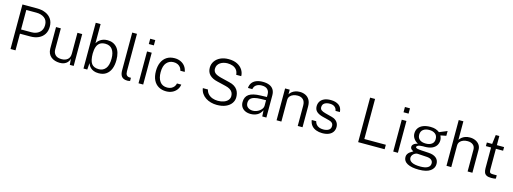

<svg xmlns="http://www.w3.org/2000/svg" viewBox="-6 -1792 8046 3011"><g transform="rotate(15 4017.0 -286.0)"><path d="M99.5 0V-723H338Q415 -723 475.2 -697.2Q535.5 -671.5 569.8 -621.2Q604 -571 604 -497Q604 -424.5 571.5 -373.8Q539 -323 481.8 -296.5Q424.5 -270 349 -270H180.5V0ZM180 -338.5H347.5Q427 -338.5 476.8 -382Q526.5 -425.5 526.5 -501.5Q526.5 -578.5 475.5 -617Q424.5 -655.5 342 -655.5H180Z M898.5 10Q857 9.5 821 -1.8Q785 -13 757.8 -35.2Q730.5 -57.5 715.2 -90.8Q700 -124 700 -168V-517H778V-175Q778 -120.5 811 -86.8Q844 -53 912.5 -53Q973.5 -53 1010.5 -84.8Q1047.5 -116.5 1047.5 -181V-517H1125V0H1062L1054 -98Q1045 -61 1022.8 -37Q1000.5 -13 968.8 -1.2Q937 10.5 898.5 10Z M1531 10Q1483.5 10 1451.2 -2.8Q1419 -15.5 1399 -34.5Q1379 -53.5 1368.5 -73Q1358 -92.5 1353.5 -106L1345.5 0H1284V-743H1363V-432Q1368.5 -443.5 1381.5 -459.5Q1394.5 -475.5 1415.5 -491Q1436.5 -506.5 1466.5 -516.8Q1496.5 -527 1536 -527Q1633 -527 1691 -460Q1749 -393 1749 -260.5Q1749 -179 1724.8 -118.2Q1700.5 -57.5 1652.2 -23.8Q1604 10 1531 10ZM1518.5 -52Q1586 -52 1627.8 -103.5Q1669.5 -155 1669.5 -265.5Q1669.5 -358.5 1631 -411.5Q1592.5 -464.5 1516.5 -464.5Q1461 -464.5 1427.5 -440.8Q1394 -417 1378.8 -372.5Q1363.5 -328 1363 -265.5Q1363 -152.5 1398.5 -102.2Q1434 -52 1518.5 -52Z M1997.5 5.5Q1960.5 5.5 1936.8 -5.2Q1913 -16 1899.8 -35Q1886.5 -54 1881.5 -78.5Q1876.5 -103 1876.5 -130V-743H1953.5V-136.5Q1953.5 -94 1969.5 -74.2Q1985.5 -54.5 2011.5 -53L2040.5 -52.5V-1.5Q2029.5 2 2018 3.8Q2006.5 5.5 1997.5 5.5Z M2253.5 -517V0H2177.5V-517ZM2256 -722.5V-636.5H2174V-722.5Z M2626 -527Q2679.5 -527 2723 -507Q2766.5 -487 2795 -449.8Q2823.5 -412.5 2831.5 -360H2760Q2755 -389 2737.5 -412.2Q2720 -435.5 2691.8 -449Q2663.5 -462.5 2626.5 -462.5Q2556 -462.5 2511.8 -412.2Q2467.5 -362 2467.5 -257.5Q2467.5 -164 2507.8 -107.8Q2548 -51.5 2627.5 -51.5Q2664.5 -51.5 2692.8 -65.2Q2721 -79 2738.5 -102.2Q2756 -125.5 2760.5 -153.5H2831Q2823.5 -102.5 2794.5 -65.8Q2765.5 -29 2722.2 -9.5Q2679 10 2626 10Q2557 10 2504 -20Q2451 -50 2421.2 -109.5Q2391.5 -169 2391.5 -257Q2391.5 -337.5 2418.5 -398.2Q2445.5 -459 2497.8 -493Q2550 -527 2626 -527Z M3449.5 10Q3399 10 3352.2 -2.8Q3305.5 -15.5 3267.2 -40.5Q3229 -65.5 3204 -102.2Q3179 -139 3171.5 -188H3254Q3264 -144.5 3292 -115.2Q3320 -86 3361 -71.2Q3402 -56.5 3449 -56.5Q3503 -56.5 3545 -72Q3587 -87.5 3611.2 -116Q3635.5 -144.5 3635.5 -182.5Q3635.5 -217 3621 -242.5Q3606.5 -268 3578.5 -285.2Q3550.5 -302.5 3509 -312.5L3363 -347.5Q3283.5 -365.5 3238.8 -409.2Q3194 -453 3193.5 -524.5Q3193.5 -585.5 3225.8 -632.2Q3258 -679 3314.8 -705.5Q3371.5 -732 3445.5 -732Q3531 -732 3588.2 -702.5Q3645.5 -673 3675 -625.5Q3704.5 -578 3704.5 -525H3623Q3618.5 -577 3592.5 -607.5Q3566.5 -638 3528.2 -651Q3490 -664 3445.5 -664Q3414.5 -664 3384.2 -655.8Q3354 -647.5 3329.5 -631Q3305 -614.5 3290.5 -589.5Q3276 -564.5 3276 -531Q3276 -490 3304.2 -464.2Q3332.5 -438.5 3406 -419.5L3547.5 -385Q3598.5 -373.5 3631.2 -352Q3664 -330.5 3682.5 -302.8Q3701 -275 3708.2 -244.5Q3715.5 -214 3715.5 -184Q3715.5 -130.5 3684.5 -86.5Q3653.5 -42.5 3594 -16.2Q3534.5 10 3449.5 10Z M3998.5 10Q3948 10 3910 -7.8Q3872 -25.5 3850.8 -58.5Q3829.5 -91.5 3829.5 -138Q3829.5 -224 3888.2 -265.5Q3947 -307 4078.5 -310.5L4178.5 -313.5V-356.5Q4178.5 -407 4147.8 -437.2Q4117 -467.5 4053 -467Q4005 -467 3969.8 -444.8Q3934.5 -422.5 3925 -373.5H3854Q3857 -422 3881.5 -456.2Q3906 -490.5 3950.5 -508.8Q3995 -527 4057 -527Q4121 -527 4164.8 -508.2Q4208.5 -489.5 4231 -452.2Q4253.5 -415 4253.5 -360V0H4186.5L4181 -99.5Q4150 -38 4102.2 -14Q4054.5 10 3998.5 10ZM4020.5 -48.5Q4048.5 -48.5 4076.2 -58.5Q4104 -68.5 4127 -86Q4150 -103.5 4164 -125Q4178 -146.5 4178.5 -169V-261L4095 -259.5Q4029.5 -258.5 3987.8 -246.5Q3946 -234.5 3925.8 -209.8Q3905.5 -185 3905.5 -145Q3905.5 -99.5 3937.5 -74Q3969.5 -48.5 4020.5 -48.5Z M4419 0V-517H4494V-441.5Q4507 -464 4529.8 -483Q4552.5 -502 4585.2 -513.5Q4618 -525 4659 -525Q4709 -525 4750.2 -505.2Q4791.5 -485.5 4816 -444Q4840.5 -402.5 4840.5 -337.5V0H4762.5V-330.5Q4762.5 -396.5 4729 -428Q4695.5 -459.5 4640.5 -459.5Q4603 -459.5 4570 -447.5Q4537 -435.5 4517 -411Q4497 -386.5 4497 -349.5V0Z M5161 10Q5107 10 5061.8 -6.8Q5016.5 -23.5 4987.2 -58.2Q4958 -93 4950.5 -147H5023Q5030 -116 5048.5 -94.5Q5067 -73 5095.8 -61.8Q5124.5 -50.5 5161 -50.5Q5216 -50.5 5249.5 -71.8Q5283 -93 5283 -137Q5283 -167.5 5265.8 -186Q5248.5 -204.5 5213.5 -213L5102 -241.5Q5041 -257 5005 -288.2Q4969 -319.5 4968.5 -375.5Q4968.5 -420 4989.8 -454Q5011 -488 5053.5 -507.5Q5096 -527 5160 -527Q5241.5 -527 5291.5 -490.5Q5341.5 -454 5344.5 -381.5H5273.5Q5268.5 -421 5239.5 -444.2Q5210.5 -467.5 5159.5 -467.5Q5107 -467.5 5074.2 -446Q5041.5 -424.5 5041.5 -379.5Q5041.5 -349.5 5064 -332.8Q5086.5 -316 5129.5 -305L5238.5 -276.5Q5272.5 -267.5 5294.8 -252.8Q5317 -238 5330.2 -219.8Q5343.5 -201.5 5349.2 -181Q5355 -160.5 5355 -141.5Q5355 -95 5332.5 -61Q5310 -27 5266.8 -8.5Q5223.5 10 5161 10Z M5744 -723H5824.5V-72.5H6173.5V0H5743.5Z M6389 -517V0H6313V-517ZM6391.5 -722.5V-636.5H6309.5V-722.5Z M6771 171Q6653.5 171 6586.8 135.8Q6520 100.5 6520 32.5Q6520 4 6532.8 -16.2Q6545.5 -36.5 6563.2 -50Q6581 -63.5 6596.5 -71.8Q6612 -80 6617 -84Q6608 -89.5 6596 -96.8Q6584 -104 6575.2 -115.8Q6566.5 -127.5 6566.5 -146Q6566.5 -169.5 6588.5 -189.2Q6610.5 -209 6654 -219Q6610 -242 6584.8 -279.2Q6559.5 -316.5 6559.5 -361Q6559.5 -411 6585.2 -448Q6611 -485 6660 -505Q6709 -525 6779 -525Q6828.5 -525 6863 -513.2Q6897.5 -501.5 6927 -479Q6934.5 -482.5 6951.2 -489.5Q6968 -496.5 6988.5 -504.8Q7009 -513 7026.8 -520.5Q7044.5 -528 7053.5 -532V-454L6962.5 -436Q6971 -419 6976 -399.2Q6981 -379.5 6981 -361.5Q6981 -315.5 6958 -278.8Q6935 -242 6888.2 -221Q6841.5 -200 6770.5 -200Q6765.5 -200 6758 -200Q6750.5 -200 6745 -200.5Q6685.5 -199 6663.2 -187.2Q6641 -175.5 6641 -162.5Q6641 -147.5 6663.5 -141.2Q6686 -135 6742 -131Q6762.5 -130 6791.2 -128.5Q6820 -127 6855.5 -124.5Q6933 -120 6976.2 -84.5Q7019.5 -49 7019.5 13.5Q7019.5 83 6958.2 127Q6897 171 6771 171ZM6785.5 117.5Q6860 117.5 6901.5 94.2Q6943 71 6943 23.5Q6943 -9.5 6918.5 -30.8Q6894 -52 6844.5 -55.5L6692 -65Q6673.5 -66 6651.5 -54.8Q6629.5 -43.5 6613.8 -23Q6598 -2.5 6598 23.5Q6598 67.5 6643.8 92.5Q6689.5 117.5 6785.5 117.5ZM6773 -253Q6832.5 -253 6869.2 -280Q6906 -307 6906 -361Q6906 -416.5 6869.2 -445Q6832.5 -473.5 6773 -473.5Q6712 -473.5 6674.8 -444.8Q6637.5 -416 6637.5 -361Q6637.5 -309.5 6672.8 -281.2Q6708 -253 6773 -253Z M7177.5 0V-743H7253V-441Q7266.5 -463 7289.2 -482Q7312 -501 7344.2 -512.8Q7376.5 -524.5 7418 -524.5Q7469 -524.5 7509.8 -506Q7550.5 -487.5 7574.5 -453.5Q7598.5 -419.5 7598.5 -373.5V0H7520.5V-356Q7520.5 -405 7487 -432.2Q7453.5 -459.5 7398.5 -459.5Q7361 -459.5 7328.2 -447.2Q7295.5 -435 7275.5 -410.8Q7255.5 -386.5 7255.5 -349V0Z M7974 -458.5H7857V-125Q7857 -95 7862.8 -81.2Q7868.5 -67.5 7883.2 -63.8Q7898 -60 7924.5 -60H7977.5V-6Q7968 -2.5 7949.2 -0.2Q7930.5 2 7904.5 2Q7855 2 7827.8 -12Q7800.5 -26 7789.5 -53.5Q7778.5 -81 7778.5 -122.5V-458.5H7694.5V-517H7780.5L7799 -666H7857V-517.5H7974Z"/></g></svg>

Font: Public Sans Light
Style: Regular
Weight: 300
Designer: The Public Sans Project Authors: Dan O. Williams and USWDS (Libre Franklin designed by Pablo Impallari and Rodrigo Fuenz
Version: Version 1.007